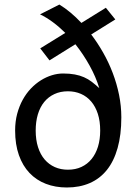

<svg xmlns="http://www.w3.org/2000/svg" viewBox="-20 -811 606 843"><path d="M136.7 -237.8Q136.7 -196.8 147 -164.8Q157.2 -132.8 176 -110.8Q194.8 -88.9 220.7 -77.4Q246.6 -65.9 278.3 -65.9Q311.5 -65.9 337.6 -78.1Q363.8 -90.3 382.1 -112.8Q400.4 -135.3 410.2 -167Q419.9 -198.7 419.9 -237.8Q419.9 -278.8 409.7 -310.8Q399.4 -342.8 380.6 -365Q361.8 -387.2 335.7 -398.7Q309.6 -410.2 278.3 -410.2Q245.1 -410.2 218.8 -397.9Q192.4 -385.7 174.1 -363.3Q155.8 -340.8 146.2 -308.8Q136.7 -276.9 136.7 -237.8ZM380.4 -659.7Q408.7 -622.6 433.1 -579.6Q457.5 -536.6 475.1 -490.2Q492.7 -443.8 502.7 -394.8Q512.7 -345.7 512.7 -295.9Q512.7 -218.8 496.3 -160.9Q480 -103 449.2 -64.7Q418.5 -26.4 374 -7.1Q329.6 12.2 273.4 12.2Q223.1 12.2 181.4 -3.9Q139.6 -20 109.6 -51.5Q79.6 -83 63 -129.9Q46.4 -176.8 46.4 -237.8Q46.4 -277.3 55.4 -311.3Q64.5 -345.2 79.8 -373Q95.2 -400.9 115.7 -422.4Q136.2 -443.8 159.7 -458.5Q183.1 -473.1 208 -480.7Q232.9 -488.3 256.8 -488.3Q286.1 -488.3 308.3 -484.1Q330.6 -480 348.9 -471.9Q367.2 -463.9 383.1 -451.7Q398.9 -439.5 416 -423.8Q400.9 -473.6 373.5 -522.9Q346.2 -572.3 311 -616.7L197.3 -545.9L156.7 -598.6L266.6 -666.5Q240.2 -692.9 212.2 -713.6Q184.1 -734.4 155.8 -748L240.7 -791Q265.6 -775.9 289.8 -755.6Q314 -735.4 337.4 -710.4L444.8 -776.9L486.3 -725.6Z"/></svg>

Font: Andika
Style: Regular
Weight: 400
Designer: Victor Gaultney, Annie Olsen, Julie Remington, Don Collingsworth, Eric Hays
Foundry: SIL International
Version: Version 1.001